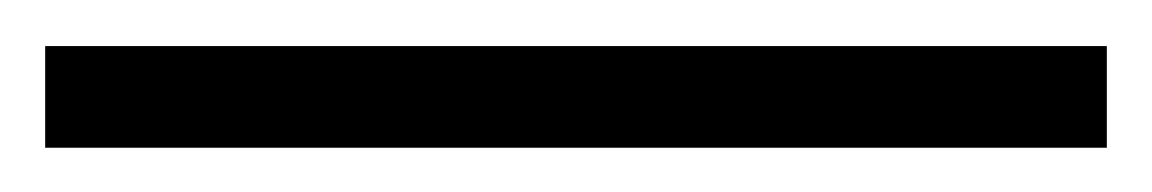

<svg xmlns="http://www.w3.org/2000/svg" viewBox="-20 25 510 85"><path d="M0 90.4V45.4H470V90.4Z"/></svg>

Font: Literata 72pt
Style: Bold
Weight: 700
Designer: Latin by Veronika Burian and Jose Scaglione. Greek by Irene Vlachou. Cyrillic by Vera Evstafieva.
Foundry: TypeTogether
Version: Version 3.002